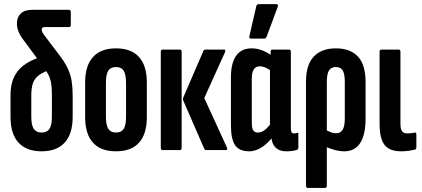

<svg xmlns="http://www.w3.org/2000/svg" viewBox="-20 -734 2065 939"><path d="M183.4 6Q110 6 70.7 -36.3Q31.4 -78.5 31.4 -162.8V-268.5Q31.4 -310 42.2 -340.9Q53 -371.9 73.3 -393.8Q93.6 -415.7 121.1 -430.9Q148.6 -446.1 181.3 -455.9L227.9 -394.3Q190.6 -381.6 169.8 -365.9Q149 -350.3 141 -326.9Q133 -303.6 133 -266.6V-163.8Q133 -122.1 145 -104Q157 -85.8 183.4 -85.8Q210.2 -85.8 222 -104Q233.8 -122.1 233.8 -163.8V-270.3Q233.8 -306.9 229.6 -329.6Q225.4 -352.4 214.5 -372.6Q203.6 -392.9 181.8 -421.1L88.3 -547.3Q76.3 -563.7 69.5 -582.3Q62.7 -600.9 62.7 -619.7Q62.7 -648.8 80.9 -667.4Q99.2 -686.1 140.3 -686.1H316.8Q326.2 -686.1 326.2 -675.1V-611.9Q326.2 -601.6 316.8 -601.6H198.7Q184 -601.6 184 -588.9Q184 -583.1 187 -577Q190 -571 194.6 -564.4L263.7 -473.1Q295.7 -432.7 310.7 -400.5Q325.8 -368.3 330.6 -336.5Q335.4 -304.7 335.4 -265.5V-162.8Q335.4 -78.5 296.1 -36.3Q256.8 6 183.4 6Z M547.2 6Q473.2 6 434.8 -36.2Q396.4 -78.5 396.4 -161.6V-330Q396.4 -413 434.8 -455.2Q473.2 -497.5 547.2 -497.5Q621.6 -497.5 659.9 -455.2Q698.1 -413 698.1 -330V-161.6Q698.1 -78.5 659.9 -36.2Q621.6 6 547.2 6ZM547.2 -85.8Q573.3 -85.8 584.9 -103.6Q596.5 -121.3 596.5 -162.6V-328Q596.5 -369.9 584.9 -388.1Q573.3 -406.2 547.2 -406.2Q521.2 -406.2 509.6 -388.1Q498 -369.9 498 -328V-162.6Q498 -121.3 509.9 -103.6Q521.8 -85.8 547.2 -85.8Z M989.1 0Q982 0 979 -6.3L877.3 -239.7Q872.9 -249.2 876.9 -258.6L974.9 -485.3Q978.5 -491.5 984.8 -491.5H1075.1Q1080.6 -491.5 1081.6 -488.4Q1082.6 -485.3 1080.6 -479.1L979 -254.6L1089.5 -13.3Q1095.2 0 1083.3 0ZM775.4 0Q766.4 0 766.4 -10.9V-480.9Q766.4 -491.5 775.4 -491.5H859.5Q868.4 -491.5 868.4 -480.9V-10.9Q868.4 0 859.5 0Z M1198.1 6Q1149.9 6 1129.6 -24.2Q1109.4 -54.3 1109.4 -120.7V-356.6Q1109.4 -402.3 1120.6 -433.6Q1131.8 -464.8 1154.2 -481.1Q1176.5 -497.5 1210.9 -497.5Q1240.1 -497.5 1267.4 -485.6Q1294.8 -473.8 1314.3 -457.9L1310.6 -383.6Q1295.5 -395.6 1280.4 -402.7Q1265.2 -409.7 1250.3 -409.7Q1238.4 -409.7 1229.6 -403.4Q1220.9 -397 1216.1 -383.8Q1211.4 -370.6 1211.4 -349.2V-137.4Q1211.4 -107.8 1218.2 -96.8Q1225.1 -85.8 1242 -85.8Q1259.4 -85.8 1276.6 -99.6Q1293.7 -113.4 1309.1 -136.5L1323.3 -77.7Q1298.5 -40.8 1265.7 -17.4Q1233 6 1198.1 6ZM1381.1 6Q1305.6 6 1305.6 -82.2V-99.3L1300.4 -106.3V-417.9L1303.5 -442.9V-480.5Q1303.5 -491.5 1312.8 -491.5H1393.1Q1402.4 -491.5 1402.4 -480.5V-110.5Q1402.4 -94.2 1405.7 -87.8Q1408.9 -81.5 1417.9 -81.5Q1422.2 -81.5 1426.2 -82.3Q1430.2 -83.1 1433.4 -84.1Q1439.2 -86.3 1439.2 -77.9V-11.9Q1439.2 -3.2 1430.3 -0.2Q1405.5 6 1381.1 6ZM1207.4 -545.2Q1197.3 -545.2 1199.4 -556.6L1233.7 -704.1Q1235.4 -713.7 1245.8 -713.7H1331.1Q1343.2 -713.7 1338.2 -700.6L1283.6 -553.4Q1280.3 -545.2 1270.5 -545.2Z M1485.4 185Q1476.4 185 1476.4 174.1V-332.4Q1476.4 -417.3 1514.6 -457.4Q1552.7 -497.5 1622.5 -497.5Q1693 -497.5 1730.5 -457.4Q1767.9 -417.3 1767.9 -332.4V-154.5Q1767.9 -75.3 1741.7 -34.7Q1715.5 6 1663.8 6Q1641.4 6 1615.8 -1Q1590.1 -8 1565.3 -19.6L1564.7 -101.9Q1578.6 -95.4 1593.9 -88.9Q1609.2 -82.3 1625.3 -82.3Q1645.5 -82.3 1655.9 -99.8Q1666.3 -117.3 1666.3 -153.6V-334.3Q1666.3 -372.3 1656.1 -389.3Q1645.9 -406.2 1622.5 -406.2Q1599.6 -406.2 1589 -389.3Q1578.4 -372.3 1578.4 -334.3V174.1Q1578.4 185 1569.1 185Z M1940.8 6Q1905.1 6 1881.8 -7.1Q1858.5 -20.2 1847.5 -49.6Q1836.4 -79 1836.4 -128.3V-480.9Q1836.4 -491.5 1845.2 -491.5H1929.1Q1938.4 -491.5 1938.4 -480.9V-129.3Q1938.4 -101.8 1946.8 -91.6Q1955.1 -81.5 1972.8 -81.5Q1982.4 -81.5 1991.8 -82.7Q2001.1 -83.9 2008.8 -85.5Q2016.3 -87.1 2016.3 -76.9V-13.1Q2016.3 -4.7 2008.6 -1.9Q1996.3 0.8 1979.6 3.4Q1962.9 6 1940.8 6Z"/></svg>

Font: Sofia Sans Extra Condensed
Style: Regular
Weight: 400
Designer: Botio Nikoltchev, Ani Petrova
Foundry: lettersoup
Version: Version 4.101